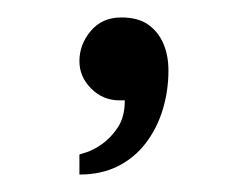

<svg xmlns="http://www.w3.org/2000/svg" viewBox="-20 -108 284 220"><path d="M71 92Q71 92 71 86Q71 80 71 74.5Q71 69 71 69Q71 69 79 66.5Q87 64 97 57Q107 50 115 38Q123 26 123 7Q122 7 120 7Q118 7 117 7Q98 7 84.5 -6.5Q71 -20 71 -38Q71 -57 84 -72.5Q97 -88 119 -88Q138 -88 149.5 -80Q161 -72 167 -58.5Q173 -45 173 -27Q173 -4 166.5 17.5Q160 39 147 56Q134 73 115 82.5Q96 92 71 92Z"/></svg>

Font: Inclusive Sans Light
Style: Regular
Weight: 300
Designer: Olivia King
Foundry: Olivia King
Version: Version 2.004